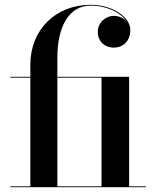

<svg xmlns="http://www.w3.org/2000/svg" viewBox="-20 -780 658 800"><path d="M23.5 -3.5V0H588V-3.5H518V-460H219V-540C219 -669.5 267.5 -756.5 357.5 -756.5C424.5 -756.5 482 -728 506.5 -692C493.5 -706 473.5 -714 454 -714C423 -714 387.5 -688.5 387.5 -647.5C387.5 -601 423 -581.5 454 -581.5C491 -581.5 523 -607.5 523 -655C523 -709.5 448.5 -760 357.5 -760C211 -760 106.5 -655 106.5 -511.5V-460H23.5V-456.5H106.5V-3.5ZM403 -456.5V-3.5H219V-456.5Z"/></svg>

Font: Bodoni* 48pt Medium
Style: Regular
Weight: 500
Version: Version 2.3